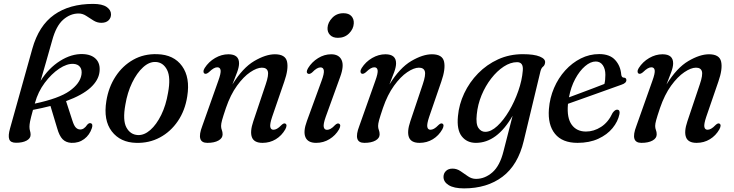

<svg xmlns="http://www.w3.org/2000/svg" viewBox="-20 -742 3860 1010"><path d="M463.5 -68.5Q451.5 -32 422.8 -10.5Q394 11 355.5 9.5Q326.5 8 309.2 -9.8Q292 -27.5 281 -66.5L245.5 -184.5Q203 -173.5 153.5 -164Q141.5 -120.5 138.2 -103.5Q135 -86.5 135 -75.5Q135 -62 138 -53.2Q141 -44.5 141 -33Q141 -14 120 -2.5Q99 9 64.5 9Q35 9 28.5 -9.8Q22 -28.5 33 -67L150 -485.5Q184 -607 264.8 -664.2Q345.5 -721.5 469.5 -721.5Q517.5 -721.5 540.8 -705.5Q564 -689.5 564 -666.5Q564 -647.5 550.8 -634.8Q537.5 -622 513 -622Q491 -622 471.5 -634.2Q452 -646.5 433.2 -658.8Q414.5 -671 393.5 -671Q349.5 -671 312.2 -638.2Q275 -605.5 254.5 -529.5Q237 -466 221.2 -412.2Q205.5 -358.5 193.5 -316.5Q235.5 -383.5 295.8 -421.5Q356 -459.5 415.5 -457.5Q461 -456 484.8 -431.5Q508.5 -407 503.5 -364Q498.5 -319.5 455.8 -280.5Q413 -241.5 327.5 -210L361 -107Q369 -81.5 378.5 -71.5Q388 -61.5 400.5 -61Q421.5 -59.5 439 -86Q448 -96 456.5 -94Q470.5 -90.5 463.5 -68.5ZM164 -200.5 163 -197Q290 -224 345.5 -263.2Q401 -302.5 408.5 -349Q412.5 -374.5 401.2 -389.5Q390 -404.5 366.5 -406Q332.5 -408 291.5 -380.8Q250.5 -353.5 215.2 -306.2Q180 -259 164 -200.5Z M807.5 -457Q894.5 -454.5 937.8 -394.2Q981 -334 965 -235Q953.5 -160.5 915.5 -104.8Q877.5 -49 821 -18.8Q764.5 11.5 696 9.5Q613 7.5 568 -51Q523 -109.5 539.5 -211Q551 -283 587.8 -339.5Q624.5 -396 681 -427.8Q737.5 -459.5 807.5 -457ZM705.5 -31.5Q738.5 -30 770.8 -58.2Q803 -86.5 828 -137.2Q853 -188 864 -254Q879 -334.5 859 -374Q839 -413.5 800 -416Q765.5 -418 732.8 -388.2Q700 -358.5 675 -306.8Q650 -255 639.5 -191.5Q624.5 -109.5 645 -71.5Q665.5 -33.5 705.5 -31.5Z M1057 -354.5Q1051 -357 1050.5 -365.2Q1050 -373.5 1056.5 -384Q1077.5 -417 1111.5 -436.8Q1145.5 -456.5 1181.5 -456.5Q1237.5 -456.5 1237.5 -409Q1237.5 -390 1227.8 -363.2Q1218 -336.5 1202.5 -297.5Q1256.5 -385 1317.2 -420.8Q1378 -456.5 1426 -456.5Q1481.5 -456.5 1490 -417.5Q1498.5 -378.5 1475.5 -313L1411.5 -127Q1399 -89.5 1401.8 -74.5Q1404.5 -59.5 1418.5 -59.5Q1427 -59.5 1437 -64.8Q1447 -70 1461.5 -85Q1473 -95.5 1480.5 -92Q1493.5 -86 1481 -62Q1462 -28.5 1430.8 -9.5Q1399.5 9.5 1361 9.5Q1316.5 9.5 1305.2 -20Q1294 -49.5 1312.5 -104L1378 -299Q1394.5 -347.5 1388.8 -366.8Q1383 -386 1357.5 -386Q1331.5 -386 1296.2 -362.2Q1261 -338.5 1226.8 -291.2Q1192.5 -244 1168.5 -174Q1153.5 -129.5 1148.2 -110.2Q1143 -91 1143 -79.5Q1143 -67.5 1147 -57.8Q1151 -48 1151 -35Q1151 -15 1129.2 -2.8Q1107.5 9.5 1070.5 9.5Q1010 9.5 1044 -79L1128 -316Q1143 -357 1140.5 -372.5Q1138 -388 1123 -388Q1114 -388 1103.5 -382Q1093 -376 1078 -361.5Q1065 -351 1057 -354.5Z M1757.5 -543Q1730.5 -543 1716 -558.2Q1701.5 -573.5 1703 -596Q1704.5 -624 1727.8 -648.2Q1751 -672.5 1786.5 -672.5Q1815 -672.5 1828.8 -657Q1842.5 -641.5 1841 -618.5Q1839.5 -589.5 1816.2 -566.2Q1793 -543 1757.5 -543ZM1693.5 -127.5Q1680 -89.5 1683 -74.2Q1686 -59 1700.5 -59Q1709 -59 1719.2 -64.5Q1729.5 -70 1743.5 -85Q1755.5 -95.5 1763 -91.5Q1776.5 -85.5 1763.5 -61.5Q1745 -29.5 1713.2 -10Q1681.5 9.5 1643 9.5Q1599.5 9.5 1586.8 -20.2Q1574 -50 1594.5 -105.5L1671.5 -316.5Q1686 -355.5 1683.5 -371.5Q1681 -387.5 1666 -387.5Q1657 -387.5 1646.5 -381.5Q1636 -375.5 1621.5 -360.5Q1609 -350.5 1601 -354Q1587 -360 1600.5 -383.5Q1620.5 -416 1653.2 -436.2Q1686 -456.5 1722 -456.5Q1763 -456.5 1777 -426.2Q1791 -396 1769.5 -337.5Z M1883 -354.5Q1877 -357 1876.5 -365.2Q1876 -373.5 1882.5 -384Q1903.5 -417 1937.5 -436.8Q1971.5 -456.5 2007.5 -456.5Q2063.5 -456.5 2063.5 -409Q2063.5 -390 2053.8 -363.2Q2044 -336.5 2028.5 -297.5Q2082.5 -385 2143.2 -420.8Q2204 -456.5 2252 -456.5Q2307.5 -456.5 2316 -417.5Q2324.5 -378.5 2301.5 -313L2237.5 -127Q2225 -89.5 2227.8 -74.5Q2230.5 -59.5 2244.5 -59.5Q2253 -59.5 2263 -64.8Q2273 -70 2287.5 -85Q2299 -95.5 2306.5 -92Q2319.5 -86 2307 -62Q2288 -28.5 2256.8 -9.5Q2225.5 9.5 2187 9.5Q2142.5 9.5 2131.2 -20Q2120 -49.5 2138.5 -104L2204 -299Q2220.5 -347.5 2214.8 -366.8Q2209 -386 2183.5 -386Q2157.5 -386 2122.2 -362.2Q2087 -338.5 2052.8 -291.2Q2018.5 -244 1994.5 -174Q1979.5 -129.5 1974.2 -110.2Q1969 -91 1969 -79.5Q1969 -67.5 1973 -57.8Q1977 -48 1977 -35Q1977 -15 1955.2 -2.8Q1933.5 9.5 1896.5 9.5Q1836 9.5 1870 -79L1954 -316Q1969 -357 1966.5 -372.5Q1964 -388 1949 -388Q1940 -388 1929.5 -382Q1919 -376 1904 -361.5Q1891 -351 1883 -354.5Z M2735 -0.5Q2705 126 2623.5 187.5Q2542 249 2421 249Q2368 249 2340.5 232Q2313 215 2313 188.5Q2313 170 2325.8 157.5Q2338.5 145 2360.5 145Q2383 145 2402.8 158.5Q2422.5 172 2442 185.5Q2461.5 199 2484 199Q2530.5 199 2570 164.8Q2609.5 130.5 2628.5 54L2676.5 -133Q2594.5 9.5 2483.5 9.5Q2436 9.5 2409 -25Q2382 -59.5 2389 -131Q2394.5 -193 2422 -251.2Q2449.5 -309.5 2495 -356Q2540.5 -402.5 2600.2 -429.8Q2660 -457 2730 -457Q2789.5 -457 2819.5 -444.5Q2849.5 -432 2847.5 -413.5Q2846 -398.5 2836.8 -391.5Q2827.5 -384.5 2823 -367ZM2488 -140Q2482.5 -90 2496.5 -69.2Q2510.5 -48.5 2532.5 -48.5Q2563 -48.5 2596 -79Q2629 -109.5 2658 -158.5Q2687 -207.5 2706.5 -263.5Q2726 -319.5 2730 -370Q2734.5 -415 2700 -415Q2665.5 -415 2630 -391.8Q2594.5 -368.5 2564 -329.2Q2533.5 -290 2513.2 -241Q2493 -192 2488 -140Z M3238.5 -141.5Q3230.5 -102.5 3202.2 -68Q3174 -33.5 3127.2 -12Q3080.5 9.5 3018 9.5Q2938 9.5 2899.5 -38Q2861 -85.5 2867.5 -168.5Q2872 -227 2894.5 -279.2Q2917 -331.5 2953.2 -371.5Q2989.5 -411.5 3035.2 -434.5Q3081 -457.5 3132 -457.5Q3188 -457.5 3216.2 -426.2Q3244.5 -395 3248 -349.5Q3250 -334 3261.5 -333.5Q3274 -333.5 3275 -321.5Q3275.5 -305 3249.5 -296.5Q3228 -289 3192.2 -276Q3156.5 -263 3115.5 -248.5Q3074.5 -234 3035.5 -220Q2996.5 -206 2968 -196Q2968 -194 2967.5 -192Q2961.5 -121.5 2987.5 -85.8Q3013.5 -50 3062.5 -50Q3104 -50 3142 -74.5Q3180 -99 3202.5 -148Q3215.5 -166 3227 -165Q3243 -164 3238.5 -141.5ZM3114 -418.5Q3086.5 -418.5 3057.8 -394Q3029 -369.5 3006 -327Q2983 -284.5 2973 -230Q3000 -240 3034.2 -252.8Q3068.5 -265.5 3101.8 -278.2Q3135 -291 3159.5 -300.5Q3164.5 -319.5 3164.5 -348.5Q3164.5 -379.5 3151 -399Q3137.5 -418.5 3114 -418.5Z M3340.5 -354.5Q3334.5 -357 3334 -365.2Q3333.5 -373.5 3340 -384Q3361 -417 3395 -436.8Q3429 -456.5 3465 -456.5Q3521 -456.5 3521 -409Q3521 -390 3511.2 -363.2Q3501.5 -336.5 3486 -297.5Q3540 -385 3600.8 -420.8Q3661.5 -456.5 3709.5 -456.5Q3765 -456.5 3773.5 -417.5Q3782 -378.5 3759 -313L3695 -127Q3682.5 -89.5 3685.2 -74.5Q3688 -59.5 3702 -59.5Q3710.5 -59.5 3720.5 -64.8Q3730.5 -70 3745 -85Q3756.5 -95.5 3764 -92Q3777 -86 3764.5 -62Q3745.5 -28.5 3714.2 -9.5Q3683 9.5 3644.5 9.5Q3600 9.5 3588.8 -20Q3577.5 -49.5 3596 -104L3661.5 -299Q3678 -347.5 3672.2 -366.8Q3666.5 -386 3641 -386Q3615 -386 3579.8 -362.2Q3544.5 -338.5 3510.2 -291.2Q3476 -244 3452 -174Q3437 -129.5 3431.8 -110.2Q3426.5 -91 3426.5 -79.5Q3426.5 -67.5 3430.5 -57.8Q3434.5 -48 3434.5 -35Q3434.5 -15 3412.8 -2.8Q3391 9.5 3354 9.5Q3293.5 9.5 3327.5 -79L3411.5 -316Q3426.5 -357 3424 -372.5Q3421.5 -388 3406.5 -388Q3397.5 -388 3387 -382Q3376.5 -376 3361.5 -361.5Q3348.5 -351 3340.5 -354.5Z"/></svg>

Font: Fraunces 72pt Soft
Style: Italic
Weight: 400
Italic angle: -16°
Version: Version 1.000;[b76b70a41]